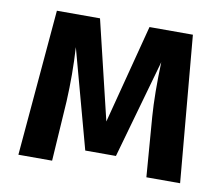

<svg xmlns="http://www.w3.org/2000/svg" viewBox="-64 -606 799 684"><g transform="rotate(10 335.5 -264.5)"><path d="M581 -529 628 0H506L489 -217Q483 -298 487 -413L386 -56H275L178 -413Q184 -315 179 -217L165 0H43L89 -529H245L331 -171L424 -529Z"/></g></svg>

Font: FiraGO Medium
Style: Regular
Weight: 500
Designer: bBox Type
Foundry: bBox Type GmbH
Version: Version 1.001;PS 001.001;hotconv 1.0.88;makeotf.lib2.5.64775